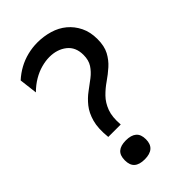

<svg xmlns="http://www.w3.org/2000/svg" viewBox="-211 -745 829 829"><g transform="rotate(-45 203.5 -330.5)"><path d="M116 -168Q110 -225 120.5 -262.5Q131 -300 151 -325Q171 -350 195 -367.5Q219 -385 241 -402Q263 -419 277 -440.5Q291 -462 291 -494Q291 -542 259 -567Q227 -592 180 -592Q157 -592 131 -585Q105 -578 79.5 -563Q54 -548 31 -525L21 -608Q44 -629 70.5 -643.5Q97 -658 127 -665.5Q157 -673 188 -673Q226 -673 261.5 -662.5Q297 -652 323.5 -630Q350 -608 366 -575.5Q382 -543 382 -500Q382 -457 367 -429Q352 -401 329 -380.5Q306 -360 280.5 -342.5Q255 -325 233.5 -303Q212 -281 200 -249Q188 -217 192 -168ZM159 12Q127 12 111 -2Q95 -16 95 -46Q95 -76 111 -90Q127 -104 159 -104Q191 -104 207.5 -90Q224 -76 224 -46Q224 12 159 12Z"/></g></svg>

Font: Bricolage Grotesque 28pt
Style: Regular
Weight: 400
Version: Version 1.001;gftools[0.9.33.dev8+g029e19f]